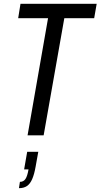

<svg xmlns="http://www.w3.org/2000/svg" viewBox="-20 -707 525 1003"><path d="M124 0 231 -612H75L87 -687H485L472 -612H316L208 0ZM79 276 84 243Q103 243 113 228Q123 213 129 178H106L122 86H180L166 164Q159 204 148 229Q137 254 120.5 265Q104 276 79 276Z"/></svg>

Font: Archivo ExtraCondensed
Style: Italic
Weight: 400
Width: 2
Italic angle: -10°
Designer: Hector Gatti
Foundry: Omnibus-Type
Version: Version 2.001